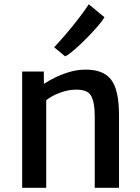

<svg xmlns="http://www.w3.org/2000/svg" viewBox="-20 -898 671 918"><path d="M86 0V-556H189.5L190 -497Q210.5 -511 241.8 -526.5Q273 -542 309.2 -553Q345.5 -564 381.5 -565Q471 -567.5 510 -518.8Q549 -470 549 -347.5V0H433V-341.5Q433 -411.5 414.2 -442Q395.5 -472.5 333 -469Q315.5 -468.5 292.8 -462.8Q270 -457 246.2 -446.2Q222.5 -435.5 201 -419V0ZM291.5 -628.5 239 -672Q267 -702 296.2 -736.2Q325.5 -770.5 353.5 -806.5Q381.5 -842.5 404.5 -877.5L479.5 -815.5Q472 -802 454 -780.5Q436 -759 413 -734.8Q390 -710.5 366 -687.8Q342 -665 322.2 -649Q302.5 -633 291.5 -628.5Z"/></svg>

Font: Tracken
Style: Regular
Weight: 400
Designer: Eben Sorkin
Foundry: Eben Sorkin
Version: Version 2.001